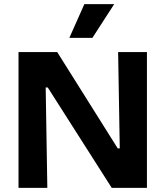

<svg xmlns="http://www.w3.org/2000/svg" viewBox="-20 -913 804 933"><path d="M70 0V-660H258L552 -192H562L554 -660H694V0H523L212 -488H202L210 0ZM429 -729H317L390 -893H535Z"/></svg>

Font: Bricolage Grotesque 24pt
Style: Bold
Weight: 700
Designer: Mathieu Triay
Foundry: Atelier Triay
Version: Version 1.001;gftools[0.9.33.dev8+g029e19f]